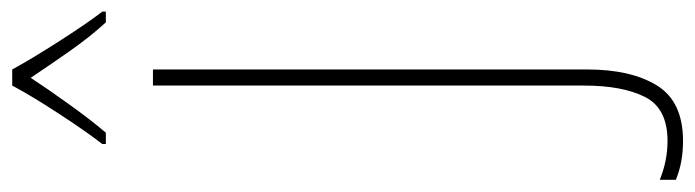

<svg xmlns="http://www.w3.org/2000/svg" viewBox="-510 -548 1165 322"><g transform="rotate(-90 73.0 -387.5)"><path d="M90 -950Q73 -918 43 -872Q13 -826 -8 -799V-793H11Q33 -819 58.5 -854.5Q84 -890 103 -919Q123 -889 147.5 -854Q172 -819 196 -793H214V-799Q196 -822 165.5 -869.5Q135 -917 117 -950ZM117 14V-714H90V9Q90 73 71 111Q52 149 -3 149Q-36 149 -68 136V163Q-39 175 -3 175Q63 175 90 131.5Q117 88 117 14Z"/></g></svg>

Font: Noto Sans Display SemiCondensed Thin
Style: Regular
Weight: 250
Width: 4
Designer: Monotype Design team
Foundry: Monotype Imaging Inc.
Version: 1.000